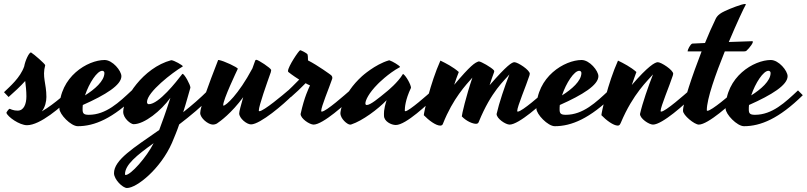

<svg xmlns="http://www.w3.org/2000/svg" viewBox="-52 -596 4034 960"><path d="M-32 -135 -9 -111C15 -132 51 -165 74 -191C77 -167 80 -141 80 -114C80 -76 67 -43 37 -43C10 -43 0 -52 -4 -52C-8 -52 -20 -35 -20 -32C-14 -12 45 30 83 30C149 30 251 -59 315 -120L293 -144C293 -144 224 -78 157 -39C174 -60 180 -90 180 -111C180 -180 158 -210 174 -270C174 -276 118 -325 103 -334C93 -334 74 -293 69 -264C49 -207 -2 -164 -32 -135Z M607 -144C543 -84 478 -22 392 -22C368 -22 361 -28 361 -48C361 -55 361 -63 362 -71C477 -122 555 -171 555 -215C555 -242 511 -296 471 -296C387 -296 245 -213 245 -53C245 -25 302 35 337 35C420 35 512 -3 631 -120ZM459 -242C466 -242 470 -237 470 -231C470 -191 421 -149 373 -119C394 -182 434 -242 459 -242Z M990 -146C948 -104 906 -68 864 -35C881 -88 892 -131 899 -154C900 -157 900 -158 900 -158C900 -172 871 -225 861 -227C859 -226 858 -224 857 -223C831 -189 742 -75 692 -75C686 -75 683 -80 683 -86C683 -136 813 -235 859 -262C859 -262 862 -263 862 -265C862 -269 818 -295 804 -295C662 -257 564 -101 564 -37C564 -4 602 25 616 25C670 25 753 -42 800 -107C776 -32 758 17 744 54C617 143 518 203 518 270C518 301 561 344 583 344C632 344 751 248 808 118C821 87 834 56 844 26C899 -16 956 -63 1012 -120ZM576 279C574 279 573 277 573 275C573 228 631 181 716 120C681 190 602 279 576 279Z M1242 -43C1242 -67 1283 -181 1302 -235C1303 -238 1304 -244 1304 -246C1302 -256 1239 -297 1230 -297C1227 -297 1225 -296 1224 -293L1210 -254C1139 -121 1077 -68 1066 -68C1064 -68 1064 -69 1064 -70C1064 -99 1131 -239 1137 -252C1137 -259 1067 -292 1042 -296C1040 -296 1039 -297 1038 -294C989 -168 949 -60 949 -31C949 -6 988 27 1013 27C1019 27 1027 25 1032 22C1050 10 1105 -30 1164 -110C1153 -71 1144 -39 1144 -29C1144 -5 1181 26 1203 26C1249 26 1368 -76 1411 -120C1404 -128 1395 -138 1389 -144C1366 -124 1266 -40 1245 -40C1243 -40 1242 -41 1242 -43Z M1609 -202C1611 -208 1609 -217 1601 -222C1601 -222 1539 -268 1488 -294C1488 -309 1487 -320 1486 -323C1483 -331 1452 -345 1449 -345C1443 -345 1388 -263 1388 -241C1388 -238 1389 -236 1391 -235C1391 -235 1412 -218 1444 -198C1422 -175 1396 -150 1379 -134L1402 -110C1424 -129 1455 -158 1476 -180C1483 -176 1490 -172 1498 -169C1492 -155 1470 -113 1451 -26C1451 -3 1496 27 1516 27C1562 27 1677 -76 1720 -120C1713 -128 1704 -138 1698 -144C1675 -124 1578 -38 1557 -38C1555 -38 1554 -39 1554 -41C1554 -63 1592 -152 1609 -202Z M1972 -43C1972 -57 1974 -96 2003 -157C2003 -172 1979 -216 1964 -226C1963 -227 1962 -225 1962 -225C1938 -184 1885 -141 1885 -141C1839 -103 1800 -71 1782 -71C1777 -71 1775 -74 1775 -79C1775 -94 1791 -130 1838 -177C1838 -177 1889 -229 1947 -260C1947 -260 1949 -261 1948 -262C1943 -270 1911 -289 1896 -294C1894 -295 1893 -294 1892 -294C1823 -274 1758 -215 1758 -215C1659 -125 1650 -37 1650 -30C1650 -2 1685 27 1698 27C1700 27 1702 27 1705 26C1760 8 1838 -50 1881 -95C1865 -45 1868 -28 1868 -17C1868 10 1903 29 1927 29C1978 29 2087 -76 2134 -120C2127 -128 2117 -139 2111 -145C2088 -124 1993 -40 1975 -40C1973 -40 1972 -41 1972 -43Z M2242 -236C2214 -261 2177 -280 2150 -293C2099 -179 2067 -32 2067 -20C2091 5 2127 32 2149 32C2156 32 2161 29 2163 22C2213 -104 2279 -173 2310 -208C2278 -114 2257 -23 2257 -14C2281 11 2312 23 2328 23C2335 23 2340 20 2342 13C2405 -141 2470 -193 2495 -224C2472 -166 2443 -80 2431 -26C2431 -3 2476 27 2496 27C2542 27 2657 -76 2700 -120C2693 -128 2684 -138 2678 -144C2655 -124 2558 -38 2537 -38C2535 -38 2534 -39 2534 -41C2534 -63 2579 -168 2595 -218C2596 -222 2597 -225 2597 -227C2597 -246 2537 -285 2520 -285C2508 -285 2483 -270 2396 -170C2403 -192 2410 -213 2418 -234C2420 -239 2419 -243 2417 -245C2405 -259 2353 -289 2342 -289C2322 -283 2301 -269 2219 -172C2226 -194 2234 -216 2242 -236Z M2992 -144C2928 -84 2863 -22 2777 -22C2753 -22 2746 -28 2746 -48C2746 -55 2746 -63 2747 -71C2862 -122 2940 -171 2940 -215C2940 -242 2896 -296 2856 -296C2772 -296 2630 -213 2630 -53C2630 -25 2687 35 2722 35C2805 35 2897 -3 3016 -120ZM2844 -242C2851 -242 2855 -237 2855 -231C2855 -191 2806 -149 2758 -119C2779 -182 2819 -242 2844 -242Z M3130 -236C3102 -261 3065 -280 3038 -293C2987 -179 2955 -32 2955 -20C2979 5 3015 32 3037 32C3046 32 3048 26 3052 18C3114 -129 3187 -193 3212 -223L3213 -224C3190 -166 3160 -80 3148 -26C3148 -3 3193 27 3213 27C3259 27 3374 -76 3417 -120C3410 -128 3401 -138 3395 -144C3372 -124 3275 -38 3254 -38C3252 -38 3251 -39 3251 -41C3251 -63 3296 -168 3312 -218C3313 -222 3314 -225 3314 -227C3314 -246 3254 -285 3237 -285C3223 -285 3188 -265 3107 -171C3115 -193 3122 -215 3130 -236Z M3442 27C3488 27 3603 -76 3646 -120C3639 -128 3630 -138 3624 -144C3601 -124 3506 -42 3485 -42C3483 -42 3482 -43 3482 -45C3482 -102 3526 -225 3572 -339H3669C3675 -339 3679 -341 3680 -342C3694 -354 3722 -390 3709 -390L3592 -386C3631 -479 3668 -558 3676 -571C3677 -573 3677 -574 3677 -574C3677 -576 3675 -576 3672 -576C3658 -576 3600 -554 3571 -540C3532 -522 3528 -505 3521 -490C3508 -464 3491 -425 3473 -381L3409 -378C3399 -374 3386 -347 3386 -340C3386 -339 3387 -339 3387 -339H3456C3410 -220 3363 -82 3363 -42C3363 -20 3420 27 3442 27Z M3938 -144C3874 -84 3809 -22 3723 -22C3699 -22 3692 -28 3692 -48C3692 -55 3692 -63 3693 -71C3808 -122 3886 -171 3886 -215C3886 -242 3842 -296 3802 -296C3718 -296 3576 -213 3576 -53C3576 -25 3633 35 3668 35C3751 35 3843 -3 3962 -120ZM3790 -242C3797 -242 3801 -237 3801 -231C3801 -191 3752 -149 3704 -119C3725 -182 3765 -242 3790 -242Z"/></svg>

Font: Yesteryear
Style: Regular
Weight: 400
Designer: Astigmatic (AOETI)
Foundry: Astigmatic (AOETI)
Version: Version 1.000